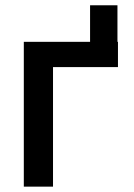

<svg xmlns="http://www.w3.org/2000/svg" viewBox="-20 -696 500 716"><path d="M315.9 -540V-676.3H418V-540ZM419.9 -540V-445.8H177.7V0H68.8V-540Z"/></svg>

Font: V-Inter
Style: Medium-500
Weight: 500
Designer: Rasmus Andersson
Foundry: rsms
Version: Version 4.000;git-4146feb